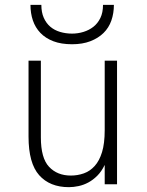

<svg xmlns="http://www.w3.org/2000/svg" viewBox="-20 -762 607 794"><path d="M413 0V-80Q400 -53 382.5 -35.5Q365 -18 345.5 -7.5Q326 3 305 7.5Q284 12 265 12Q186 12 142 -37.5Q98 -87 98 -197V-511H149V-194Q149 -108 183 -72Q217 -36 273 -36Q301 -36 326.5 -45Q352 -54 371.5 -75.5Q391 -97 402 -133Q413 -169 413 -224V-511H464V0ZM278 -579Q233 -579 200.5 -591.5Q168 -604 147 -626Q126 -648 116 -677.5Q106 -707 106 -742H151Q151 -711 161 -688.5Q171 -666 188 -651.5Q205 -637 228.5 -630Q252 -623 278 -623Q302 -623 325 -630Q348 -637 366 -651Q384 -665 395 -687.5Q406 -710 406 -742H451Q451 -707 440.5 -677Q430 -647 408 -625.5Q386 -604 353.5 -591.5Q321 -579 278 -579Z"/></svg>

Font: Transpass ExtraLight
Style: Regular
Weight: 200
Designer: Delve Withrington
Foundry: Delve Fonts
Version: Version 1.001;December 18, 2019;FontCreator 12.0.0.2547 64-b